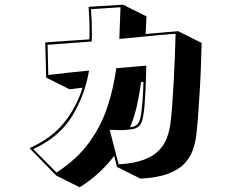

<svg xmlns="http://www.w3.org/2000/svg" viewBox="-20 -687 1040 819"><path d="M467 -22Q439 15 403 48.5Q367 82 320 112L220 62L106 -55Q201 -98 254 -164.5Q307 -231 332 -313Q319 -311 305 -309.5Q291 -308 277 -306L177 -356L173 -506Q217 -509 264 -512.5Q311 -516 361 -519Q362 -528 362 -537Q362 -546 362 -555Q362 -578 361 -604Q360 -630 358 -658L505 -667L605 -617Q604 -596 603 -577.5Q602 -559 601 -542L740 -554L840 -504Q839 -459 837 -403Q835 -347 831.5 -290.5Q828 -234 824.5 -186Q821 -138 817 -109Q813 -77 802 -46Q791 -15 766.5 11Q742 37 697 54Q652 71 579 75L479 25ZM486 14Q553 10 594.5 -6Q636 -22 659 -46.5Q682 -71 692.5 -100.5Q703 -130 707 -160Q711 -189 714.5 -237Q718 -285 721 -340Q724 -395 726 -448.5Q728 -502 729 -543Q671 -539 610 -532.5Q549 -526 489 -521L494 -656L368 -648Q370 -623 371 -598Q372 -573 372 -548Q372 -538 372 -529Q372 -520 371 -510L183 -496L186 -367Q227 -372 271.5 -377Q316 -382 360 -386Q341 -277 286 -189Q231 -101 122 -51L221 49Q306 -6 357.5 -75.5Q409 -145 436.5 -226Q464 -307 476 -396L604 -407Q604 -389 603 -360.5Q602 -332 600.5 -299Q599 -266 596.5 -235.5Q594 -205 589 -183Q583 -152 563 -142Q543 -132 490 -132Q481 -132 470.5 -132.5Q460 -133 448 -133ZM592 -338Q591 -337 586.5 -337Q582 -337 582 -337Q575 -286 564.5 -238Q554 -190 535 -144Q557 -147 566 -156.5Q575 -166 579 -185Q585 -214 588 -256.5Q591 -299 592 -338Z"/></svg>

Font: Rampart One
Style: Regular
Weight: 400
Designer: Fontworks Inc.
Foundry: Fontworks Inc.
Version: Version 1.100